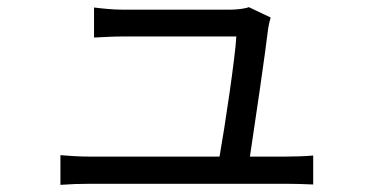

<svg xmlns="http://www.w3.org/2000/svg" viewBox="-20 -525 1040 537"><path d="M737 -476 676 -505C667 -501 642 -498 626 -498H322C297 -498 267 -501 243 -504V-420C268 -421 294 -423 323 -423H641C638 -366 609 -171 594 -87H232C202 -87 173 -89 149 -91V-8C178 -10 201 -11 232 -11H780C801 -11 838 -10 856 -9V-90C835 -88 799 -87 777 -87H679C693 -179 722 -377 730 -445C731 -453 734 -466 737 -476Z"/></svg>

Font: Source Han Sans HK
Style: Regular
Weight: 400
Designer: Ryoko NISHIZUKA 西塚涼子 (kana, bopomofo & ideographs); Paul D. Hunt (Latin, Greek & Cyrillic); Sandoll Communications 산돌커뮤니
Foundry: Adobe
Version: Version 2.000;hotconv 1.0.107;makeotfexe 2.5.65593